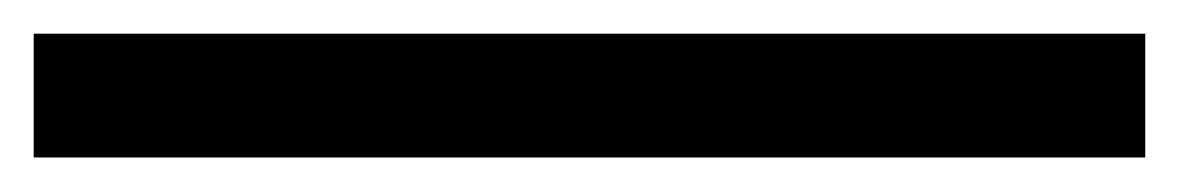

<svg xmlns="http://www.w3.org/2000/svg" viewBox="-20 18 700 114"><path d="M0 111.5V38H660V111.5Z"/></svg>

Font: Manrope ExtraLight Medium
Style: Regular
Weight: 500
Version: Version 4.504